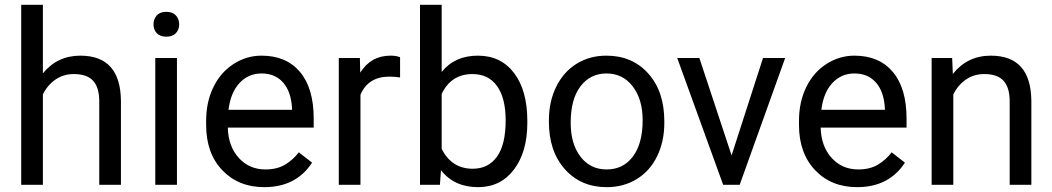

<svg xmlns="http://www.w3.org/2000/svg" viewBox="-20 -770 4385 800"><path d="M158.7 -464.4Q218.8 -538.1 314.9 -538.1Q482.4 -538.1 483.9 -349.1V0H393.6V-349.6Q393.1 -406.7 367.4 -434.1Q341.8 -461.4 287.6 -461.4Q243.7 -461.4 210.4 -438Q177.2 -414.6 158.7 -376.5V0H68.4V-750H158.7Z M717.3 0H627V-528.3H717.3ZM619.6 -668.5Q619.6 -690.4 633.1 -705.6Q646.5 -720.7 672.9 -720.7Q699.2 -720.7 712.9 -705.6Q726.6 -690.4 726.6 -668.5Q726.6 -646.5 712.9 -631.8Q699.2 -617.2 672.9 -617.2Q646.5 -617.2 633.1 -631.8Q619.6 -646.5 619.6 -668.5Z M1081.1 9.8Q973.6 9.8 906.2 -60.8Q838.9 -131.3 838.9 -249.5V-266.1Q838.9 -344.7 868.9 -406.5Q898.9 -468.3 952.9 -503.2Q1006.8 -538.1 1069.8 -538.1Q1172.9 -538.1 1230 -470.2Q1287.1 -402.3 1287.1 -275.9V-238.3H929.2Q931.2 -160.2 974.9 -112.1Q1018.6 -64 1085.9 -64Q1133.8 -64 1167 -83.5Q1200.2 -103 1225.1 -135.3L1280.3 -92.3Q1213.9 9.8 1081.1 9.8ZM1069.8 -463.9Q1015.1 -463.9 978 -424.1Q940.9 -384.3 932.1 -312.5H1196.8V-319.3Q1192.9 -388.2 1159.7 -426Q1126.5 -463.9 1069.8 -463.9Z M1647 -447.3Q1626.5 -450.7 1602.5 -450.7Q1513.7 -450.7 1481.9 -375V0H1391.6V-528.3H1479.5L1481 -467.3Q1525.4 -538.1 1606.9 -538.1Q1633.3 -538.1 1647 -531.2Z M2177.2 -258.3Q2177.2 -137.2 2121.6 -63.7Q2065.9 9.8 1972.2 9.8Q1872.1 9.8 1817.4 -61L1813 0H1730V-750H1820.3V-470.2Q1875 -538.1 1971.2 -538.1Q2067.4 -538.1 2122.3 -465.3Q2177.2 -392.6 2177.2 -266.1ZM2086.9 -268.6Q2086.9 -360.8 2051.3 -411.1Q2015.6 -461.4 1948.7 -461.4Q1859.4 -461.4 1820.3 -378.4V-149.9Q1861.8 -66.9 1949.7 -66.9Q2014.6 -66.9 2050.8 -117.2Q2086.9 -167.5 2086.9 -268.6Z M2267.1 -269Q2267.1 -346.7 2297.6 -408.7Q2328.1 -470.7 2382.6 -504.4Q2437 -538.1 2506.8 -538.1Q2614.7 -538.1 2681.4 -463.4Q2748 -388.7 2748 -264.6V-258.3Q2748 -181.2 2718.5 -119.9Q2689 -58.6 2634 -24.4Q2579.1 9.8 2507.8 9.8Q2400.4 9.8 2333.7 -64.9Q2267.1 -139.6 2267.1 -262.7ZM2357.9 -258.3Q2357.9 -170.4 2398.7 -117.2Q2439.5 -64 2507.8 -64Q2576.7 -64 2617.2 -117.9Q2657.7 -171.9 2657.7 -269Q2657.7 -356 2616.5 -409.9Q2575.2 -463.9 2506.8 -463.9Q2439.9 -463.9 2398.9 -410.6Q2357.9 -357.4 2357.9 -258.3Z M3028.3 -122.6 3159.2 -528.3H3251.5L3062 0H2993.2L2801.8 -528.3H2894Z M3551.3 9.8Q3443.8 9.8 3376.5 -60.8Q3309.1 -131.3 3309.1 -249.5V-266.1Q3309.1 -344.7 3339.1 -406.5Q3369.1 -468.3 3423.1 -503.2Q3477.1 -538.1 3540 -538.1Q3643.1 -538.1 3700.2 -470.2Q3757.3 -402.3 3757.3 -275.9V-238.3H3399.4Q3401.4 -160.2 3445.1 -112.1Q3488.8 -64 3556.2 -64Q3604 -64 3637.2 -83.5Q3670.4 -103 3695.3 -135.3L3750.5 -92.3Q3684.1 9.8 3551.3 9.8ZM3540 -463.9Q3485.4 -463.9 3448.2 -424.1Q3411.1 -384.3 3402.3 -312.5H3667V-319.3Q3663.1 -388.2 3629.9 -426Q3596.7 -463.9 3540 -463.9Z M3947.3 -528.3 3950.2 -461.9Q4010.7 -538.1 4108.4 -538.1Q4275.9 -538.1 4277.3 -349.1V0H4187V-349.6Q4186.5 -406.7 4160.9 -434.1Q4135.3 -461.4 4081.1 -461.4Q4037.1 -461.4 4003.9 -438Q3970.7 -414.6 3952.1 -376.5V0H3861.8V-528.3Z"/></svg>

Font: Vazir
Style: Regular
Weight: 400
Designer: Saber Rastikerdar
Foundry: Saber Rastikerdar
Version: Version 30.0.0